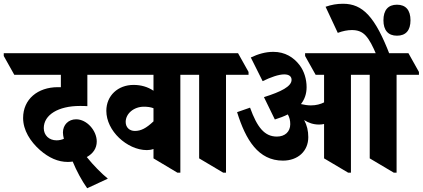

<svg xmlns="http://www.w3.org/2000/svg" viewBox="-90 -910 2250 1022"><path d="M374 92 484 41C452 15 405 -32 372 -74C406 -93 425 -121 425 -157C425 -214 373 -275 315 -275C274 -275 245 -245 245 -205C245 -194 247 -183 250 -171C238 -166 225 -163 211 -163C171 -163 143 -190 143 -228C143 -299 221 -346 335 -346C347 -346 365 -346 375 -345V-512H523V-527L466 -627H-70V-612L-14 -512H234V-446C228 -446 223 -446 218 -446C111 -446 33 -382 33 -282C33 -217 71 -157 123 -111C170 -70 219 -48 271 -48C280 -48 289 -49 297 -50C317 -1 345 51 374 92Z M692 -111C704 -111 716 -113 727 -117V-67L854 9H870V-512H989V-527L933 -627H383V-612L439 -512H727V-427C696 -448 660 -458 621 -458C538 -458 476 -401 476 -320C476 -267 503 -215 544 -176C584 -138 638 -111 692 -111ZM579 -261C579 -305 622 -342 676 -342C695 -342 711 -340 727 -334V-264C688 -227 660 -213 628 -213C599 -213 579 -232 579 -261Z M1098 9H1113V-512H1233V-527L1177 -627H850V-612L906 -512H970V-67Z M1416 -55C1495 -55 1551 -105 1551 -180C1551 -214 1544 -243 1529 -271C1552 -256 1578 -247 1608 -247C1617 -247 1627 -248 1635 -250V-67L1763 9H1778V-512H1878V-67L2006 9H2021V-512H2140V-527L2084 -627H1534V-612L1590 -512H1635V-365C1617 -356 1594 -349 1565 -349C1547 -349 1530 -352 1512 -356C1532 -382 1542 -411 1542 -446C1542 -489 1529 -531 1505 -563C1473 -605 1427 -634 1365 -634C1324 -634 1285 -623 1245 -604L1308 -478C1351 -499 1393 -514 1423 -514C1449 -514 1462 -503 1462 -485C1462 -450 1407 -422 1315 -393L1373 -274C1399 -282 1422 -291 1442 -301C1451 -285 1455 -269 1455 -249C1455 -209 1427 -183 1384 -183C1318 -183 1279 -232 1241 -337L1172 -313C1218 -165 1285 -55 1416 -55Z M1915 -615H1986C1907 -821 1841 -890 1736 -890C1703 -890 1675 -885 1643 -874L1708 -735C1734 -745 1760 -750 1783 -750C1813 -750 1837 -742 1857 -720C1877 -698 1894 -665 1915 -615ZM2023 -720C2070 -720 2095 -748 2095 -802C2095 -856 2070 -885 2023 -885C1976 -885 1951 -856 1951 -802C1951 -749 1976 -720 2023 -720Z"/></svg>

Font: Noto Serif Devanagari Condensed Black
Style: Regular
Weight: 900
Width: 3
Designer: Universal Thirst, Indian Type Foundry and the Monotype Design Team
Foundry: Monotype Imaging Inc.
Version: Version 2.004